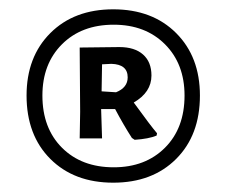

<svg xmlns="http://www.w3.org/2000/svg" viewBox="-20 -722 486 412"><path d="M409 -517Q409 -432 358 -381Q307 -330 223 -330Q139 -330 88 -381Q37 -432 37 -517Q37 -600 88 -651Q139 -702 223 -702Q307 -702 358 -651Q409 -600 409 -517ZM224 -669Q155 -669 113 -627Q71 -585 71 -517Q71 -447 113 -405Q155 -363 224 -363Q292 -363 334 -405Q376 -447 376 -517Q376 -585 334 -627Q292 -669 224 -669ZM236 -621Q269 -621 287 -605Q305 -589 305 -560Q305 -524 267 -502Q304 -451 317 -436L316 -431Q299 -424 269 -422L263 -426Q245 -454 227 -488H197L199 -425H151L152 -482L151 -620ZM219 -585 199 -584 198 -526 229 -524Q254 -534 254 -556Q254 -584 219 -585Z"/></svg>

Font: Alegreya Sans
Style: Bold
Weight: 700
Designer: Juan Pablo del Peral
Foundry: Huerta Tipografica
Version: Version 2.007